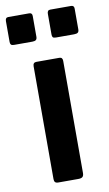

<svg xmlns="http://www.w3.org/2000/svg" viewBox="-106 -786 473 830"><g transform="rotate(-10 130.0 -371.0)"><path d="M193 -22Q193 -10 187.5 -5Q182 0 169 0H82Q71 0 67 -4.5Q63 -9 63 -18V-513Q63 -530 78 -530H179Q193 -530 193 -514ZM97 -728V-637Q97 -627 92 -623Q87 -619 76 -619H-4Q-14 -619 -17.5 -623Q-21 -627 -21 -635V-726Q-21 -742 -8 -742H84Q97 -742 97 -728ZM281 -728V-637Q281 -627 276 -623Q271 -619 259 -619H180Q169 -619 166 -623Q163 -627 163 -635V-726Q163 -742 176 -742H268Q281 -742 281 -728Z"/></g></svg>

Font: Libre Franklin Thin SemiBold
Style: Regular
Weight: 600
Version: Version 3.000